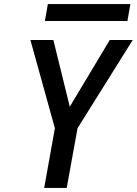

<svg xmlns="http://www.w3.org/2000/svg" viewBox="-20 -921 670 941"><path d="M249 -292.5 129 -725H241.5L322 -398L518 -725H630.5L360 -292.5L307 0H196.5ZM214.5 -901H619L604.5 -818H200Z"/></svg>

Font: JuliaMono MediumItalic
Style: Regular
Weight: 500
Italic angle: -9°
Monospace: yes
Designer: cormullion
Foundry: corm
Version: Version 0.049; ttfautohint (v1.8.4)